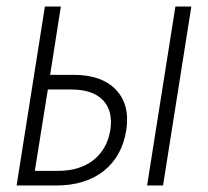

<svg xmlns="http://www.w3.org/2000/svg" viewBox="-20 -570 640 590"><path d="M31 0 118 -550H167L134 -340H206Q293 -340 336.5 -294Q380 -248 368 -170Q355 -89 298.5 -44.5Q242 0 152 0ZM432 0 519 -550H568L481 0ZM87 -45H159Q225 -45 267 -78Q309 -111 319 -170Q328 -229 296.5 -262Q265 -295 199 -295H127Z"/></svg>

Font: JetBrains Mono NL Thin
Style: Italic
Weight: 100
Italic angle: -9°
Monospace: yes
Designer: Philipp Nurullin, Konstantin Bulenkov
Foundry: JetBrains
Version: Version 2.305; ttfautohint (v1.8.4.7-5d5b)